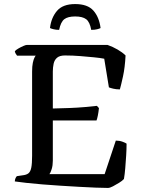

<svg xmlns="http://www.w3.org/2000/svg" viewBox="-20 -925 706 945"><path d="M511 0Q488 0 451 -1.5Q414 -3 369 -5.5Q324 -8 277.5 -11Q231 -14 187.5 -17.5Q144 -21 109 -25Q74 -29 53 -32Q53 -40 56 -47Q59 -54 63 -58L90 -62Q110 -64 120 -72Q130 -80 134 -100Q138 -120 138 -158V-572Q138 -599 141.5 -615.5Q145 -632 149.5 -641Q154 -650 156 -651H64Q61 -655 57.5 -660.5Q54 -666 53 -673Q58 -679 70 -686Q82 -693 94.5 -698.5Q107 -704 113 -704H509Q535 -695 559 -681Q583 -667 598 -652Q595 -593 585.5 -549.5Q576 -506 570 -485Q552 -485 537.5 -488.5Q523 -492 516 -495L493 -636Q473 -640 442 -643Q411 -646 374.5 -649Q338 -652 300 -652Q274 -652 261 -641Q248 -630 244 -611.5Q240 -593 240 -573V-391Q286 -392 324.5 -393.5Q363 -395 396.5 -398Q430 -401 457 -404L467 -393Q465 -373 461.5 -356Q458 -339 455 -332H240V-134Q240 -111 234.5 -93Q229 -75 223 -68H495L550 -233Q568 -233 583 -227.5Q598 -222 603 -218Q603 -191 601 -159.5Q599 -128 596.5 -97.5Q594 -67 590 -44Q582 -35 566.5 -25.5Q551 -16 536 -8Q521 0 511 0ZM350 -905Q411 -905 439.5 -873Q468 -841 475 -787Q470 -784 458 -781Q446 -778 429 -778Q422 -817 404 -830.5Q386 -844 350 -844Q314 -844 296.5 -830.5Q279 -817 271 -778Q256 -778 244 -781Q232 -784 226 -787Q232 -838 260.5 -871.5Q289 -905 350 -905Z"/></svg>

Font: Texturina Medium 12pt
Style: Regular
Weight: 400
Version: Version 1.002